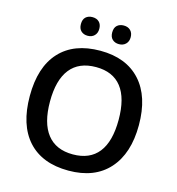

<svg xmlns="http://www.w3.org/2000/svg" viewBox="-129 -1016 1046 1137"><g transform="rotate(15 393.5 -447.5)"><path d="M728 -357.9Q728 -184.1 640.6 -86.9Q553.7 9.8 394 9.8Q232.4 9.8 145.5 -85.9Q59.1 -181.6 59.1 -358.9Q59.1 -536.1 146 -630.4Q233.4 -725.1 395 -725.1Q553.7 -725.1 641.1 -628.9Q728 -533.2 728 -357.9ZM604 -357.9Q604 -489.7 551.3 -557.4Q498.5 -625 395 -625Q290 -625 236.6 -557.4Q183.1 -489.7 183.1 -357.9Q183.1 -226.1 236.6 -158Q290 -89.8 394 -89.8Q498 -89.8 551 -157.2Q604 -224.6 604 -357.9ZM241.2 -848.1Q241.2 -877 256.8 -891.1Q272.5 -905.3 297.4 -905.3Q323.7 -905.3 338.9 -890.1Q354 -875 354 -848.1Q354 -822.3 338.4 -806.6Q322.8 -791 297.4 -791Q272.5 -791 256.8 -805.7Q241.2 -820.3 241.2 -848.1ZM433.1 -848.1Q433.1 -877 448.7 -891.1Q464.4 -905.3 489.3 -905.3Q515.6 -905.3 531 -889.9Q546.4 -874.5 546.4 -848.1Q546.4 -822.3 530.5 -806.6Q514.6 -791 489.3 -791Q464.4 -791 448.7 -805.7Q433.1 -820.3 433.1 -848.1Z"/></g></svg>

Font: Open Sans
Style: SemiBold
Weight: 600
Foundry: Ascender Corporation
Version: Version 1.10